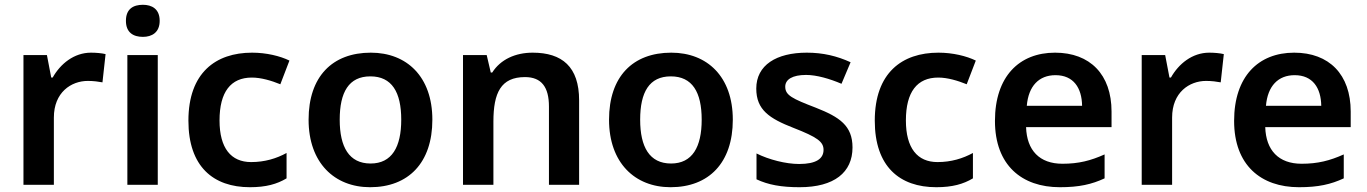

<svg xmlns="http://www.w3.org/2000/svg" viewBox="-20 -772 5710 802"><path d="M360 -552C289 -552 232 -505 200 -448H194L176 -542H78V0H205V-281C205 -386 277 -434 347 -434C371 -434 392 -431 408 -428L421 -546C405 -550 380 -552 360 -552Z M577 -752C537 -752 506 -735 506 -685C506 -636 537 -618 577 -618C614 -618 647 -636 647 -685C647 -735 614 -752 577 -752ZM639 -542H512V0H639Z M1024 10C1091 10 1137 -3 1177 -27V-133C1135 -110 1086 -95 1029 -95C945 -95 897 -153 897 -269C897 -388 944 -448 1032 -448C1071 -448 1114 -435 1151 -420L1189 -519C1150 -538 1093 -552 1033 -552C881 -552 767 -468 767 -268C767 -76 871 10 1024 10Z M1786 -272C1786 -452 1679 -552 1529 -552C1368 -552 1269 -452 1269 -272C1269 -92 1377 10 1526 10C1686 10 1786 -92 1786 -272ZM1399 -272C1399 -387 1437 -453 1527 -453C1617 -453 1656 -387 1656 -272C1656 -158 1617 -89 1528 -89C1438 -89 1399 -158 1399 -272Z M2205 -552C2133 -552 2071 -524 2036 -469H2030L2013 -542H1914V0H2041V-264C2041 -384 2072 -450 2173 -450C2242 -450 2273 -408 2273 -327V0H2399V-353C2399 -493 2328 -552 2205 -552Z M3041 -272C3041 -452 2934 -552 2784 -552C2623 -552 2524 -452 2524 -272C2524 -92 2632 10 2781 10C2941 10 3041 -92 3041 -272ZM2654 -272C2654 -387 2692 -453 2782 -453C2872 -453 2911 -387 2911 -272C2911 -158 2872 -89 2783 -89C2693 -89 2654 -158 2654 -272Z M3541 -156C3541 -247 3487 -283 3388 -322C3289 -360 3260 -374 3260 -410C3260 -440 3290 -459 3347 -459C3391 -459 3446 -443 3495 -422L3533 -512C3476 -538 3418 -552 3350 -552C3223 -552 3139 -500 3139 -402C3139 -313 3194 -277 3294 -238C3394 -199 3420 -180 3420 -146C3420 -109 3389 -87 3318 -87C3263 -87 3192 -105 3140 -131V-23C3189 0 3243 10 3320 10C3465 10 3541 -52 3541 -156Z M3891 10C3958 10 4004 -3 4044 -27V-133C4002 -110 3953 -95 3896 -95C3812 -95 3764 -153 3764 -269C3764 -388 3811 -448 3899 -448C3938 -448 3981 -435 4018 -420L4056 -519C4017 -538 3960 -552 3900 -552C3748 -552 3634 -468 3634 -268C3634 -76 3738 10 3891 10Z M4387 -552C4237 -552 4136 -452 4136 -267C4136 -82 4248 10 4407 10C4488 10 4540 -2 4594 -27V-127C4536 -101 4486 -88 4418 -88C4322 -88 4269 -144 4266 -241H4623V-306C4623 -461 4533 -552 4387 -552ZM4389 -458C4464 -458 4499 -405 4500 -330H4269C4276 -413 4320 -458 4389 -458Z M5031 -552C4960 -552 4903 -505 4871 -448H4865L4847 -542H4749V0H4876V-281C4876 -386 4948 -434 5018 -434C5042 -434 5063 -431 5079 -428L5092 -546C5076 -550 5051 -552 5031 -552Z M5386 -552C5236 -552 5135 -452 5135 -267C5135 -82 5247 10 5406 10C5487 10 5539 -2 5593 -27V-127C5535 -101 5485 -88 5417 -88C5321 -88 5268 -144 5265 -241H5622V-306C5622 -461 5532 -552 5386 -552ZM5388 -458C5463 -458 5498 -405 5499 -330H5268C5275 -413 5319 -458 5388 -458Z"/></svg>

Font: Noto Sans Georgian SemiBold
Style: Regular
Weight: 600
Designer: Monotype Design Team, Akaki Razmadze
Foundry: Google LLC
Version: Version 2.005